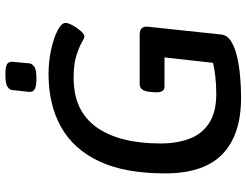

<svg xmlns="http://www.w3.org/2000/svg" viewBox="-121 -786 914 712"><g transform="rotate(-90 336.0 -430.0)"><path d="M401 -752Q374 -752 364 -757Q354 -762 352.5 -768Q351 -774 351 -777L358 -842Q359 -851 370 -859Q381 -867 415 -867Q450 -867 457 -858.5Q464 -850 463 -842L457 -777Q456 -769 445.5 -760.5Q435 -752 401 -752ZM330 7Q192 7 120.5 -62Q49 -131 49 -275Q49 -423 93.5 -518.5Q138 -614 221 -660.5Q304 -707 417 -707Q464 -707 507.5 -697.5Q551 -688 579 -673.5Q607 -659 607 -644Q607 -634 598 -617.5Q589 -601 577 -587.5Q565 -574 557 -574Q551 -574 534 -584Q517 -594 485 -604Q453 -614 403 -614Q281 -614 220.5 -529.5Q160 -445 160 -291Q160 -231 177.5 -184.5Q195 -138 235.5 -111.5Q276 -85 344 -85Q378 -85 408.5 -88.5Q439 -92 459 -97L479 -277H371Q347 -277 350 -314L351 -328Q353 -351 360.5 -360Q368 -369 380 -369H563Q596 -369 593 -339L564 -67Q562 -45 539.5 -30.5Q517 -16 482.5 -8Q448 0 408 3.5Q368 7 330 7Z"/></g></svg>

Font: Asap Medium
Style: Italic
Weight: 500
Italic angle: -6°
Designer: Pablo Cosgaya
Foundry: Omnibus-Type
Version: Version 3.001; ttfautohint (v1.8.3)